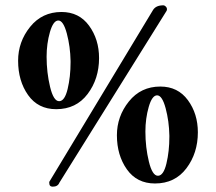

<svg xmlns="http://www.w3.org/2000/svg" viewBox="-20 -675 811 721"><path d="M165 8 555 -638Q566 -655 593 -655Q598 -655 602.5 -650.5Q607 -646 607 -640L606 -635L203 11Q197 26 178 26Q165 26 165 12ZM211 -630Q277 -630 314.5 -578.5Q352 -527 352 -457Q352 -379 309 -322Q266 -265 191 -265Q123 -265 85.5 -318Q48 -371 48 -447Q48 -518 93 -574Q138 -630 211 -630ZM155 -462Q155 -403 168 -349Q181 -295 202 -295Q223 -295 234 -341Q245 -387 245 -441V-446Q244 -500 231 -549Q218 -598 199 -598Q180 -598 167.5 -554.5Q155 -511 155 -462ZM582 -350Q648 -350 685.5 -299Q723 -248 723 -178Q723 -100 680 -43Q637 14 562 14Q494 14 456.5 -39Q419 -92 419 -167Q419 -238 464 -294Q509 -350 582 -350ZM526 -181Q526 -122 539 -68.5Q552 -15 573 -15Q594 -15 605 -61Q616 -107 616 -161V-166Q615 -220 602 -268.5Q589 -317 570 -317Q551 -317 538.5 -273.5Q526 -230 526 -181Z"/></svg>

Font: EB Garamond 12
Style: Bold
Weight: 700
Version: Version 0.016